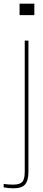

<svg xmlns="http://www.w3.org/2000/svg" viewBox="-75 -820 234 1040"><path d="M31 -738V-800H111V-738ZM-2 200Q-13 200 -29 198.5Q-45 197 -55 195V176Q-44.5 178 -32 179Q-19.5 180 -4 180Q32 180 45.5 165.5Q59 151 59 110V-600H79V110Q79 158 61 179Q43 200 -2 200Z"/></svg>

Font: Big Shoulders Display Thin Thin
Style: Regular
Weight: 250
Version: Version 2.002